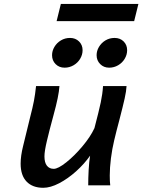

<svg xmlns="http://www.w3.org/2000/svg" viewBox="-20 -916 704 949"><path d="M425.3 -146.5Q397 -106 356.2 -69.3Q315.4 -32.7 272.5 -10.3Q229.5 12.2 193.8 12.2Q141.1 12.2 111.6 -18.3Q82 -48.8 82 -107.4Q82 -145.5 94.2 -194.3L128.9 -336.4Q141.6 -385.3 147.7 -417.2Q153.8 -449.2 158.2 -490.7H273.9Q272 -464.4 265.1 -430.7Q258.3 -397 244.1 -345.2Q223.6 -270 211.7 -219.2Q199.7 -168.5 199.7 -143.1Q199.7 -112.3 211.9 -96.9Q224.1 -81.5 245.6 -81.5Q267.1 -81.5 307.4 -113.5Q347.7 -145.5 387.5 -192.9Q427.2 -240.2 446.8 -282.7Q469.2 -368.2 478 -409.9Q486.8 -451.7 489.3 -490.7H605.5Q604.5 -466.8 596.2 -429.4Q587.9 -392.1 569.8 -322.3Q555.2 -268.1 544.4 -222.2Q534.2 -179.7 528.3 -133.3Q522.5 -86.9 522.5 -48.8Q522.5 -17.6 524.9 0H416Q416 -35.6 418.2 -76.2Q420.4 -116.7 425.3 -146.5ZM519.5 -581.5Q492.7 -581.5 475.1 -599.4Q457.5 -617.2 457.5 -643.1Q457.5 -664.6 469.2 -684.3Q481 -704.1 501.2 -716.3Q521.5 -728.5 546.4 -728.5Q573.7 -728.5 591.1 -711.2Q608.4 -693.8 608.4 -668Q608.4 -645.5 596.4 -625.5Q584.5 -605.5 564 -593.5Q543.5 -581.5 519.5 -581.5ZM299.3 -581.5Q272.5 -581.5 254.9 -599.1Q237.3 -616.7 237.3 -643.1Q237.3 -664.6 249 -684.3Q260.7 -704.1 281 -716.3Q301.3 -728.5 326.2 -728.5Q353 -728.5 370.6 -711.2Q388.2 -693.8 388.2 -668Q388.2 -645.5 376.2 -625.5Q364.3 -605.5 343.8 -593.5Q323.2 -581.5 299.3 -581.5ZM280.8 -896.5H664.1L643.1 -811.5H259.8Z"/></svg>

Font: Lesson One Medium
Style: Italic
Weight: 500
Italic angle: -14°
Designer: But Ko, Victor Gaultney, Annie Olsen, Julie Remington, Don Collingsworth, Eric Hays, Becca Hirsbrunner
Version: Version 1.100